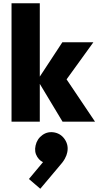

<svg xmlns="http://www.w3.org/2000/svg" viewBox="-20 -749 605 1182"><path d="M365 0 211 -256 364 -489H555L365 -226L370 -290L565 0ZM51 0V-729H225V0ZM228 413 158 353 260 231 312 227Q300 241 287 249.5Q274 258 261 255Q229 248 209.5 217Q190 186 199 147Q208 106 241.5 82Q275 58 318 67Q358 76 380.5 111.5Q403 147 394 189Q391 206 379.5 227.5Q368 249 340 280Z"/></svg>

Font: Outfit Thin ExtraBold
Style: Regular
Weight: 800
Version: Version 1.100;gftools[0.9.27]